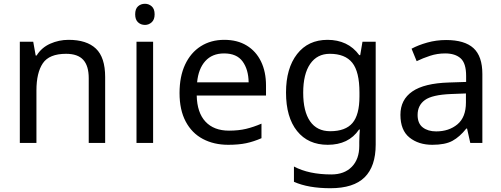

<svg xmlns="http://www.w3.org/2000/svg" viewBox="-20 -757 2656 1017"><path d="M343 -546Q439 -546 488 -499.5Q537 -453 537 -349V0H450V-343Q450 -408 421 -440Q392 -472 330 -472Q241 -472 207 -422Q173 -372 173 -278V0H85V-536H156L169 -463H174Q200 -505 246 -525.5Q292 -546 343 -546Z M791 -536V0H703V-536ZM748 -737Q768 -737 783.5 -723.5Q799 -710 799 -681Q799 -653 783.5 -639Q768 -625 748 -625Q726 -625 711 -639Q696 -653 696 -681Q696 -710 711 -723.5Q726 -737 748 -737Z M1168 -546Q1237 -546 1286.5 -516Q1336 -486 1362.5 -431.5Q1389 -377 1389 -304V-251H1022Q1024 -160 1068.5 -112.5Q1113 -65 1193 -65Q1244 -65 1283.5 -74.5Q1323 -84 1365 -102V-25Q1324 -7 1284 1.5Q1244 10 1189 10Q1113 10 1054.5 -21Q996 -52 963.5 -113.5Q931 -175 931 -264Q931 -352 960.5 -415Q990 -478 1043.5 -512Q1097 -546 1168 -546ZM1167 -474Q1104 -474 1067.5 -433.5Q1031 -393 1024 -321H1297Q1296 -389 1265 -431.5Q1234 -474 1167 -474Z M1715 -546Q1768 -546 1810.5 -526Q1853 -506 1883 -465H1888L1900 -536H1970V9Q1970 124 1911.5 182Q1853 240 1730 240Q1672 240 1623.5 231.5Q1575 223 1537 206V125Q1616 167 1735 167Q1804 167 1843.5 126.5Q1883 86 1883 16V-5Q1883 -17 1884 -39.5Q1885 -62 1886 -71H1882Q1854 -30 1812.5 -10Q1771 10 1716 10Q1612 10 1553.5 -63Q1495 -136 1495 -267Q1495 -395 1553.5 -470.5Q1612 -546 1715 -546ZM1727 -472Q1660 -472 1623 -418.5Q1586 -365 1586 -266Q1586 -167 1622.5 -114.5Q1659 -62 1729 -62Q1810 -62 1847 -105.5Q1884 -149 1884 -246V-267Q1884 -377 1846 -424.5Q1808 -472 1727 -472Z M2343 -545Q2441 -545 2488 -502Q2535 -459 2535 -365V0H2471L2454 -76H2450Q2415 -32 2376.5 -11Q2338 10 2270 10Q2197 10 2149 -28.5Q2101 -67 2101 -149Q2101 -229 2164 -272.5Q2227 -316 2358 -320L2449 -323V-355Q2449 -422 2420 -448Q2391 -474 2338 -474Q2296 -474 2258 -461.5Q2220 -449 2187 -433L2160 -499Q2195 -518 2243 -531.5Q2291 -545 2343 -545ZM2369 -259Q2269 -255 2230.5 -227Q2192 -199 2192 -148Q2192 -103 2219.5 -82Q2247 -61 2290 -61Q2358 -61 2403 -98.5Q2448 -136 2448 -214V-262Z"/></svg>

Font: Noto Sans Adlam Unjoined
Style: Regular
Weight: 400
Designer: Mark Jamra, Neil Patel
Foundry: JamraPatel LLC
Version: Version 3.001